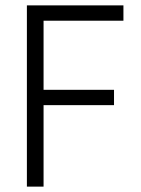

<svg xmlns="http://www.w3.org/2000/svg" viewBox="-20 -694 524 714"><path d="M404 -303H142V0H80V-674H439V-617H142V-360H404Z"/></svg>

Font: Hind Mysuru Light
Style: Regular
Weight: 300
Designer: Manushi Parikh, Hitesh Malaviya
Foundry: Indian Type Foundry
Version: Version 0.703;PS 1.0;hotconv 1.0.86;makeotf.lib2.5.63406